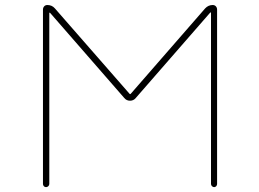

<svg xmlns="http://www.w3.org/2000/svg" viewBox="-20 -773 1040 770"><path d="M826.2 -35.2V-721.7Q826.2 -722.7 825.2 -723.1Q824.2 -723.6 823.2 -722.7L524.4 -379.9Q515.6 -369.1 501.5 -369.1Q487.3 -369.1 478.5 -379.9L180.7 -721.7Q179.7 -722.7 178.7 -722.2Q177.7 -721.7 177.7 -720.7V-35.2Q177.7 -30.3 173.8 -26.4Q169.9 -22.5 164.6 -22.5Q159.2 -22.5 155.8 -26.4Q152.3 -30.3 152.3 -35.2V-734.4Q152.3 -742.2 157.2 -747.6Q162.1 -752.9 169.9 -752.9Q188.5 -752.9 200.2 -739.3L499 -397.5Q502 -393.6 504.9 -397.5L802.7 -739.3Q815.4 -752.9 833 -752.9Q840.8 -752.9 845.7 -747.6Q850.6 -742.2 850.6 -734.4V-35.2Q850.6 -30.3 847.2 -26.4Q843.8 -22.5 838.9 -22.5Q834 -22.5 830.1 -26.4Q826.2 -30.3 826.2 -35.2Z"/></svg>

Font: Rounded Mgen+ 1mn thin
Style: Regular
Weight: 100
Designer: [Source Han Sans]
Ryoko NISHIZUKA  (kana & ideographs); Paul D. Hunt (Latin, Greek & Cyrillic); Wenlong ZHANG  (bopomofo
Version: Version 1.059.20150602